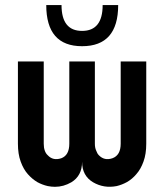

<svg xmlns="http://www.w3.org/2000/svg" viewBox="-20 -720 640 748"><path d="M49.8 -480.5Q49.8 -373 49.8 -160.2Q49.8 -120.1 60.5 -90.8Q71.3 -60.5 88.9 -41Q105.5 -22.5 125 -10.7Q144.5 0 166 4.9Q180.7 7.8 194.3 7.8Q227.5 7.8 257.8 -9.8Q299.8 -35.2 299.8 -89.8Q299.8 -35.2 342.8 -9.8Q384.8 14.6 434.6 4.9Q455.1 0 474.6 -10.7Q495.1 -22.5 510.7 -41Q528.3 -60.5 539.1 -90.8Q549.8 -120.1 549.8 -160.2Q549.8 -266.6 549.8 -480.5Q516.6 -480.5 450.2 -480.5Q450.2 -373 450.2 -160.2Q450.2 -115.2 418 -103.5Q386.7 -92.8 365.2 -115.2Q358.4 -122.1 354.5 -133.8Q349.6 -144.5 349.6 -160.2Q349.6 -266.6 349.6 -480.5Q316.4 -480.5 250 -480.5Q250 -373 250 -160.2Q250 -115.2 218.8 -103.5Q186.5 -92.8 166 -115.2Q158.2 -122.1 154.3 -133.8Q150.4 -144.5 150.4 -160.2Q150.4 -266.6 150.4 -480.5Q116.2 -480.5 49.8 -480.5ZM440.4 -700.2Q424.8 -700.2 379.9 -700.2Q379.9 -599.6 299.8 -599.6Q219.7 -599.6 219.7 -700.2Q200.2 -700.2 160.2 -700.2Q160.2 -540 299.8 -540Q440.4 -540 440.4 -700.2Z"/></svg>

Font: Alibu-Mazigh Belqasem 1
Style: Bold
Weight: 400
Designer: Mazigh Mubarik Belqasem
Version: Version 1.0